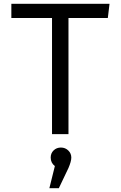

<svg xmlns="http://www.w3.org/2000/svg" viewBox="-20 -709 640 1015"><path d="M342 -614V0H255V-614H40V-689H559L550 -614ZM357 124Q357 144 342 179L291 286H241L270 169Q248 152 248 124Q248 101 263.5 86Q279 71 302 71Q325 71 341 86.5Q357 102 357 124Z"/></svg>

Font: Fira Mono
Style: Regular
Weight: 400
Designer: Carrois Corporate & Edenspiekermann AG
Foundry: Carrois Corporate GbR & Edenspiekermann AG
Version: Version 3.206;PS 003.206;hotconv 1.0.70;makeotf.lib2.5.58329